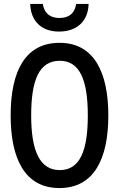

<svg xmlns="http://www.w3.org/2000/svg" viewBox="-20 -943 603 973"><path d="M279 -783C372 -783 427 -838 429 -923H366C357 -868 322 -852 281 -852C242 -852 206 -868 197 -923H133C136 -836 190 -783 279 -783ZM281 10C457 10 529 -139 529 -358C529 -577 456 -726 282 -726C110 -726 34 -586 34 -358C34 -140 105 10 281 10ZM283 -81C180 -81 138 -181 138 -358C138 -535 177 -635 283 -635C385 -635 425 -536 425 -358C425 -181 386 -81 283 -81Z"/></svg>

Font: Noto Sans Mono SemiCondensed Medium
Style: Regular
Weight: 500
Width: 4
Designer: Monotype Design Team
Foundry: Monotype Imaging Inc.
Version: Version 2.014